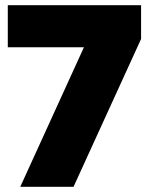

<svg xmlns="http://www.w3.org/2000/svg" viewBox="-20 -719 573 739"><path d="M303 -537H10V-699H523V-569L263 0H58Z"/></svg>

Font: Prompt ExtraBold
Style: Regular
Weight: 800
Designer: Katatrad Team
Foundry: CadsonDemak
Version: Version 1.000